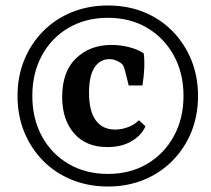

<svg xmlns="http://www.w3.org/2000/svg" viewBox="-20 -636 769 701"><path d="M372 -99Q294 -99 250.5 -149Q207 -199 207 -282Q207 -375 258 -423.5Q309 -472 387 -472Q422 -472 454.5 -463Q487 -454 505 -441Q508 -413 506.5 -383.5Q505 -354 500 -324H450L435 -383Q433 -390 430.5 -395.5Q428 -401 421 -406Q414 -411 403 -415.5Q392 -420 379 -420Q345 -420 325 -389.5Q305 -359 305 -297Q305 -231 329.5 -197Q354 -163 400 -163Q425 -163 449 -172.5Q473 -182 487 -197L511 -175Q497 -142 460.5 -120.5Q424 -99 372 -99ZM98 -286Q98 -203 133 -138.5Q168 -74 230.5 -37.5Q293 -1 374 -1Q455 -1 517 -37.5Q579 -74 614.5 -138.5Q650 -203 650 -286Q650 -369 614.5 -433.5Q579 -498 517 -534.5Q455 -571 374 -571Q293 -571 230.5 -534.5Q168 -498 133 -433.5Q98 -369 98 -286ZM44 -286Q44 -357 68.5 -417Q93 -477 137.5 -522Q182 -567 242.5 -591.5Q303 -616 374 -616Q446 -616 506 -591.5Q566 -567 610 -522Q654 -477 678.5 -417Q703 -357 703 -286Q703 -214 678.5 -154Q654 -94 609.5 -49Q565 -4 505 20.5Q445 45 374 45Q303 45 242.5 20.5Q182 -4 137.5 -49Q93 -94 68.5 -154Q44 -214 44 -286Z"/></svg>

Font: Rasa SemiBold
Style: Italic
Weight: 600
Italic angle: -7.10001°
Designer: Anna Giedrys (Yrsa+Rasa design), David Brezina (Yrsa art-direction, Rasa art-direction, design)
Foundry: Rosetta Type Foundry
Version: Version 2.004